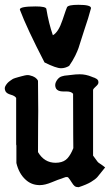

<svg xmlns="http://www.w3.org/2000/svg" viewBox="-23 -778 471 807"><path d="M171.9 -740.2Q181.6 -680.7 199.2 -629.9Q222.7 -642.6 239.7 -693.8Q256.8 -745.1 258.8 -748Q264.6 -757.8 306.6 -757.8Q359.4 -757.8 359.4 -744.1V-743.2Q349.6 -705.1 331.1 -651.4Q325.2 -634.8 318.4 -611.8Q311.5 -588.9 307.1 -576.2Q302.7 -563.5 293 -543.5Q283.2 -523.4 267.6 -501Q251 -491.2 233.4 -491.2Q212.9 -491.2 164.1 -515.6Q89.8 -659.2 60.5 -737.3V-738.3Q60.5 -751 127 -751Q170.9 -751 171.9 -740.2ZM418.9 -74.2Q394.5 -43 386.2 -33.7Q377.9 -24.4 359.4 -13.2Q340.8 -2 307.6 8.8Q296.9 8.8 291 4.4Q285.2 0 277.8 -12.2Q270.5 -24.4 262.7 -33.2Q255.9 -34.2 253.4 -33.7Q251 -33.2 244.6 -30.8Q238.3 -28.3 235.4 -27.3Q224.6 -24.4 195.3 -12.2Q166 0 145.5 0H140.6Q108.4 -1 85 -22.5Q56.6 -47.9 45.9 -92.8V-172.9Q45.9 -167 44.9 -167V-366.2Q40 -375 22.5 -379.9Q4.9 -384.8 0 -394.5Q-5.9 -407.2 0 -417Q3.9 -423.8 8.3 -428.7Q12.7 -433.6 19 -438Q25.4 -442.4 28.8 -444.8Q32.2 -447.3 41.5 -450.2Q50.8 -453.1 53.2 -453.6Q55.7 -454.1 67.4 -457.5Q79.1 -460.9 81.1 -460.9Q94.7 -463.9 103.5 -460.9Q128.9 -455.1 136.7 -438.5Q137.7 -368.2 137.7 -311.5Q137.7 -300.8 137.2 -258.8Q136.7 -216.8 136.7 -138.7Q163.1 -93.8 210.9 -93.8Q219.7 -93.8 223.6 -94.7Q247.1 -97.7 260.7 -112.8Q274.4 -127.9 285.2 -155.3Q285.2 -196.3 284.7 -210Q284.2 -223.6 284.2 -383.8Q276.4 -393.6 256.8 -393.6H242.2Q220.7 -393.6 212.9 -405.3Q209 -412.1 209 -419.9Q209 -431.6 218.8 -444.3Q222.7 -449.2 227.5 -452.6Q232.4 -456.1 238.3 -457.5Q244.1 -459 248.5 -460Q252.9 -460.9 261.7 -461.4Q270.5 -461.9 274.4 -462.9Q294.9 -465.8 312.5 -465.8Q337.9 -465.8 363.3 -455.1Q364.3 -454.1 368.2 -453.1Q372.1 -452.1 374 -451.2Q376 -450.2 378.9 -448.7Q381.8 -447.3 383.3 -446.3Q384.8 -445.3 386.7 -443.4Q388.7 -441.4 389.6 -439Q390.6 -436.5 390.6 -433.6V-430.7Q390.6 -423.8 380.4 -415Q370.1 -406.2 368.2 -400.4V-124Q384.8 -101.6 387.2 -98.1Q389.6 -94.7 398.9 -88.9Q408.2 -83 418.9 -74.2Z"/></svg>

Font: LPEducational
Style: Medium
Weight: 500
Designer: Based on Essays1743, by John Stracke, which says:

Based on the typeface in a 1743 English translation of the essays of 
Version: Version 001.204